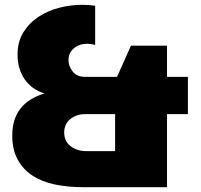

<svg xmlns="http://www.w3.org/2000/svg" viewBox="-20 -779 835 799"><path d="M322 -759Q336 -759 349.5 -758Q363 -757 376 -755V-592Q356 -597 344 -597Q311 -597 288 -578.5Q265 -560 265 -528Q265 -504 282.5 -481.5Q300 -459 335 -459H467L525 -589H675V-459H762V-304H675V0H327Q262 0 207.5 -11.5Q153 -23 114 -49Q75 -75 53 -116Q31 -157 31 -215Q31 -350 165 -390Q111 -407 82 -450Q53 -493 53 -552Q53 -606 77.5 -645Q102 -684 141 -709.5Q180 -735 227.5 -747Q275 -759 322 -759ZM459 -304H335Q312 -304 295.5 -297Q279 -290 268 -279.5Q257 -269 252 -255.5Q247 -242 247 -229Q247 -191 274 -170.5Q301 -150 340 -150H459Z"/></svg>

Font: Black Han Sans
Style: Regular
Weight: 400
Width: 7
Designer: ZESSTYPE
Foundry: ZESSTYPE
Version: Version 1.00